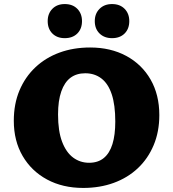

<svg xmlns="http://www.w3.org/2000/svg" viewBox="-20 -909 853 946"><path d="M390 17Q289 17 212 -24.5Q135 -66 91.5 -140.5Q48 -215 48 -314Q48 -397 76 -463.5Q104 -530 154.5 -577.5Q205 -625 273.5 -650Q342 -675 424 -675Q525 -675 602 -633.5Q679 -592 722 -517Q765 -442 765 -342Q765 -260 737 -193.5Q709 -127 659 -80Q609 -33 540.5 -8Q472 17 390 17ZM419 -107Q463 -107 491.5 -130.5Q520 -154 534 -199Q548 -244 548 -310Q548 -392 530.5 -444.5Q513 -497 479.5 -522.5Q446 -548 400 -548Q357 -548 327.5 -526Q298 -504 282 -458.5Q266 -413 266 -345Q266 -263 286 -210.5Q306 -158 340.5 -132.5Q375 -107 419 -107ZM299 -721Q261 -721 238 -744Q215 -767 215 -805Q215 -842 238 -865.5Q261 -889 299 -889Q338 -889 361 -865.5Q384 -842 384 -805Q384 -767 361 -744Q338 -721 299 -721ZM532 -721Q494 -721 470.5 -744Q447 -767 447 -805Q447 -842 470.5 -865.5Q494 -889 532 -889Q571 -889 594 -865.5Q617 -842 617 -805Q617 -767 594 -744Q571 -721 532 -721Z"/></svg>

Font: Ysabeau Office Black
Style: Regular
Weight: 900
Designer: Christian Thalmann (Catharsis Fonts)
Version: Version 2.001;gftools[0.9.30]; featfreeze: tnum,lnum,ss02